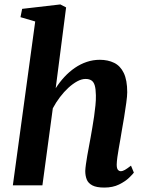

<svg xmlns="http://www.w3.org/2000/svg" viewBox="-20 -837 661 867"><path d="M451 10Q415.5 10 396.8 0Q378 -10 371.5 -27Q365 -44 365 -65Q365.5 -77.5 368 -95.2Q370.5 -113 374 -133.8Q377.5 -154.5 381.8 -176.2Q386 -198 389.5 -218Q393 -238.5 397.2 -262.5Q401.5 -286.5 405 -311.8Q408.5 -337 411 -361.2Q413.5 -385.5 413 -407Q412.5 -436.5 407.5 -452.2Q402.5 -468 392.2 -474.2Q382 -480.5 366.5 -480.5Q348.5 -480.5 328.8 -469.8Q309 -459 289 -440.8Q269 -422.5 250.8 -398.5Q232.5 -374.5 218.5 -348L171.5 0H38L139 -740L72.5 -759.5L80 -797L252.5 -817L278.5 -803.5L231.5 -438.5Q249 -466 270.8 -489.5Q292.5 -513 318 -530.5Q343.5 -548 372 -557.5Q400.5 -567 430.5 -567Q467.5 -567 495.5 -553.2Q523.5 -539.5 539 -507.2Q554.5 -475 554.5 -420.5Q554.5 -403.5 550.2 -372.5Q546 -341.5 540.5 -307.8Q535 -274 530 -247Q527 -228.5 523.5 -207.8Q520 -187 516.2 -166.5Q512.5 -146 510 -127.5Q507.5 -109 507 -94Q507 -76.5 512.5 -70.2Q518 -64 525 -64Q534 -64 544 -69.8Q554 -75.5 571.5 -89L584.5 -57.5Q580 -51 563 -34.5Q546 -18 517.8 -4Q489.5 10 451 10Z"/></svg>

Font: Merriweather 20pt
Style: Bold Italic
Weight: 700
Italic angle: -7.8°
Version: Version 2.101